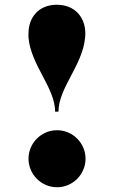

<svg xmlns="http://www.w3.org/2000/svg" viewBox="-20 -778 479 808"><path d="M338 -619C339 -626 339 -632 339 -638C339 -704 296 -758 219 -758C142 -758 100 -704 100 -638C100 -632 99 -626 100 -619C110.5 -503 212 -408 212 -308H226C226 -408 327.5 -503 338 -619ZM100 -110C100 -44 154 10 220 10C286 10 340 -44 340 -110C340 -176 286 -230 220 -230C154 -230 100 -176 100 -110Z"/></svg>

Font: Bodoni* 16pt Fatface
Style: Regular
Weight: 900
Version: Version 2.3